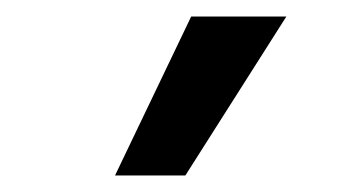

<svg xmlns="http://www.w3.org/2000/svg" viewBox="-20 -768 440 232"><path d="M119 -556 211 -748H326L204 -556Z"/></svg>

Font: Host Grotesk Light SemiBold
Style: Italic
Weight: 600
Italic angle: -8°
Version: Version 1.003